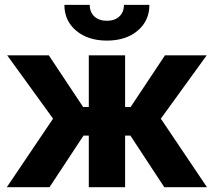

<svg xmlns="http://www.w3.org/2000/svg" viewBox="-20 -775 885 795"><path d="M8.3 0 199.7 -283.7 9.8 -545.9H182.1L324.2 -332H347.7V-545.9H498V-332H521L663.1 -545.9H835.9L646 -283.7L836.9 0H660.2L520 -213.4H498V0H347.7V-213.4H325.7L185.1 0ZM422.9 -606.9Q344.2 -606.9 295.4 -647.9Q246.6 -689 246.6 -754.9H351.6Q351.6 -724.6 370.8 -706.8Q390.1 -689 422.9 -689Q455.1 -689 474.1 -706.8Q493.2 -724.6 493.2 -754.9H598.6Q598.6 -689 549.8 -647.9Q501 -606.9 422.9 -606.9Z"/></svg>

Font: Inter Tight
Style: Bold
Weight: 700
Designer: Rasmus Andersson
Foundry: rsms
Version: Version 3.004; ttfautohint (v1.8.4.7-5d5b)